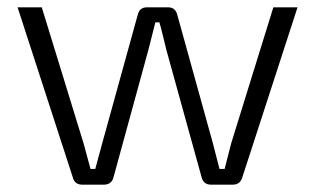

<svg xmlns="http://www.w3.org/2000/svg" viewBox="-20 -504 860 524"><path d="M792 -484 641 -19Q635 0 615 0H556Q535 0 530 -21L434 -368Q431 -380 425 -405Q419 -430 415 -443H404L385 -368L290 -21Q285 0 263 0H205Q184 0 179 -19L28 -484H94L208 -113Q213 -96 227 -43H240L259 -113L356 -464Q361 -484 381 -484H439Q459 -484 464 -463L561 -113L579 -43H593Q608 -101 611 -113L726 -484Z"/></svg>

Font: Exo 2.0 Light
Style: Regular
Weight: 300
Designer: Natanael Gama
Version: Version 1.001;PS 001.001;hotconv 1.0.70;makeotf.lib2.5.58329